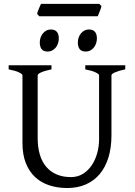

<svg xmlns="http://www.w3.org/2000/svg" viewBox="-20 -950 694 985"><path d="M622.6 -594.2Q589.4 -587.4 570.6 -579.1Q551.8 -570.8 551.8 -564V-255.9Q551.8 -191.9 536.1 -141.6Q520.5 -91.3 491.2 -56.6Q461.9 -22 419.9 -3.7Q377.9 14.6 325.2 14.6Q274.9 14.6 232.7 0.7Q190.4 -13.2 159.9 -41.7Q129.4 -70.3 112.3 -113.8Q95.2 -157.2 95.2 -216.8V-564Q95.2 -569.8 77.4 -578.6Q59.6 -587.4 24.4 -594.2V-615.2H244.1V-594.2Q210.9 -587.4 192.1 -579.1Q173.3 -570.8 173.3 -564V-241.2Q173.3 -194.3 184.3 -157.2Q195.3 -120.1 217 -94.5Q238.8 -68.8 270.5 -55.2Q302.2 -41.5 344.2 -41.5Q378.9 -41.5 405.8 -58.3Q432.6 -75.2 450.9 -102.5Q469.2 -129.9 478.8 -164.8Q488.3 -199.7 488.3 -235.8V-564Q488.3 -569.8 470.5 -578.6Q452.6 -587.4 417.5 -594.2V-615.2H622.6ZM477.1 -752.4Q477.1 -738.8 472.7 -726.6Q468.3 -714.4 460.7 -705.3Q453.1 -696.3 442.9 -690.9Q432.6 -685.5 420.4 -685.5Q398.4 -685.5 388.9 -697.8Q379.4 -710 379.4 -732.4Q379.4 -746.1 383.8 -758.3Q388.2 -770.5 396 -779.5Q403.8 -788.6 413.8 -793.7Q423.8 -798.8 435.5 -798.8Q477.1 -798.8 477.1 -752.4ZM281.7 -752.4Q281.7 -738.8 277.3 -726.6Q272.9 -714.4 265.4 -705.3Q257.8 -696.3 247.6 -690.9Q237.3 -685.5 225.1 -685.5Q203.1 -685.5 193.6 -697.8Q184.1 -710 184.1 -732.4Q184.1 -746.1 188.5 -758.3Q192.9 -770.5 200.7 -779.5Q208.5 -788.6 218.5 -793.7Q228.5 -798.8 240.2 -798.8Q281.7 -798.8 281.7 -752.4ZM500.5 -918.5Q499.5 -913.1 497.1 -906Q494.6 -898.9 491.7 -891.8Q488.8 -884.8 486.1 -877.9Q483.4 -871.1 481.4 -866.7H181.2L170.4 -878.9Q171.4 -884.3 173.8 -891.1Q176.3 -897.9 179.2 -905Q182.1 -912.1 185.1 -918.7Q188 -925.3 190.4 -930.2H489.7Z"/></svg>

Font: Gentium Plus Viet
Style: Regular
Weight: 400
Designer: J. Victor Gaultney, Annie Olsen, Iska Routamaa, Becca Hirsbrunner
Foundry: SIL International
Version: Version 5.000